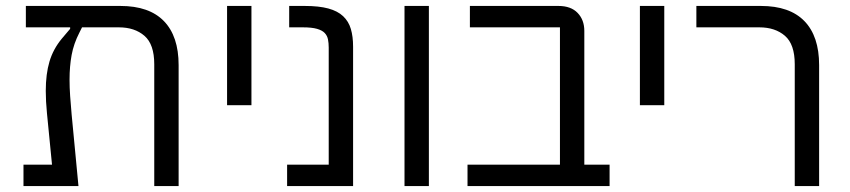

<svg xmlns="http://www.w3.org/2000/svg" viewBox="-20 -626 2860 646"><path d="M59 -72H155L138 -245Q136 -265 135 -284Q134 -303 134 -320Q134 -377 146.5 -419Q159 -461 188 -496L216 -529V-534H67V-606H385Q482 -606 531.5 -555Q581 -504 581 -407V0H499V-410Q499 -477 466 -505.5Q433 -534 380 -534H256L247 -516Q228 -479 221 -441Q214 -403 214 -358Q214 -332 216 -303Q218 -274 221 -241L244 0H59Z M744 -606H826V-272H744Z M946 -72H1086V-466Q1086 -481 1083.5 -493.5Q1081 -506 1072.5 -515Q1064 -524 1046.5 -529Q1029 -534 999 -534H953V-606H1005Q1053 -606 1084.5 -597.5Q1116 -589 1134.5 -571.5Q1153 -554 1160.5 -528.5Q1168 -503 1168 -469V0H946Z M1341 -606H1423V0H1341Z M1553 -72H1864V-534H1561V-606H1859Q1901 -606 1923.5 -582.5Q1946 -559 1946 -522V-72H2031V0H1553Z M2133 -606H2215V-272H2133Z M2654 -410Q2654 -477 2621 -505.5Q2588 -534 2535 -534H2323V-606H2540Q2637 -606 2686.5 -555Q2736 -504 2736 -407V0H2654Z"/></svg>

Font: IBM Plex Sans Hebrew
Style: Regular
Weight: 400
Designer: Mike Abbink, Paul van der Laan, Pieter van Rosmalen, Yanek Iontef
Foundry: Bold Monday
Version: Version 1.2